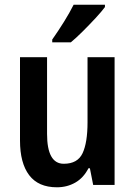

<svg xmlns="http://www.w3.org/2000/svg" viewBox="-20 -786 574 816"><path d="M467 -543V0H376L362 -71H356Q335 -30 300 -10Q265 10 222 10Q143 10 104 -41.5Q65 -93 65 -189V-543H180V-217Q180 -90 251 -90Q310 -90 331 -135Q352 -180 352 -266V-543ZM426 -756Q412 -737 386.5 -709.5Q361 -682 332.5 -653.5Q304 -625 281 -606H202V-618Q228 -655 252 -693.5Q276 -732 293 -766H426Z"/></svg>

Font: Noto Sans Sinhala Condensed SemiBold
Style: Regular
Weight: 600
Width: 3
Designer: Jelle Bosma - Monotype Design Team
Foundry: Monotype Imaging Inc.
Version: Version 2.006; ttfautohint (v1.8.4.7-5d5b)